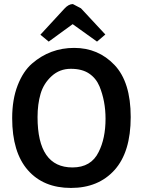

<svg xmlns="http://www.w3.org/2000/svg" viewBox="-20 -913 704 946"><path d="M40 -331Q40 -423 67 -492.5Q94 -562 138 -600Q227 -677 345.5 -677Q464 -677 544 -593Q624 -509 624 -336.5Q624 -164 544.5 -75.5Q465 13 329.5 13Q194 13 117 -75Q40 -163 40 -331ZM165 -336Q165 -88 337 -88Q429 -88 466 -164Q500 -231 500 -328Q500 -415 470 -488Q453 -528 418.5 -551Q384 -574 329 -574Q274 -574 234.5 -538Q195 -502 180 -451Q165 -400 165 -336ZM220 -708 179 -742 297 -870Q318 -893 339 -893L379 -872L499 -743L458 -708L338 -794Z"/></svg>

Font: Bree Serif
Style: Regular
Weight: 400
Designer: Veronika Burian, Jos Scaglione
Foundry: TypeTogether
Version: Version 1.001